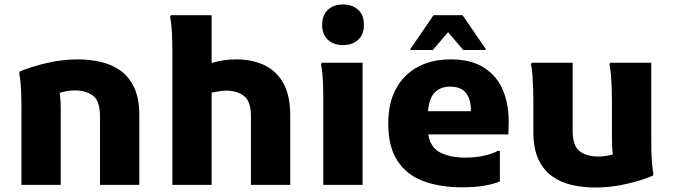

<svg xmlns="http://www.w3.org/2000/svg" viewBox="-20 -828 3013 860"><path d="M76 0V-338Q76 -358 75.5 -389.5Q75 -421 72.5 -451.5Q70 -482 66 -500L69 -508Q119 -529 188.5 -545.5Q258 -562 329 -562Q381 -562 430 -551Q479 -540 518.5 -512.5Q558 -485 581 -436Q604 -387 604 -312V0H428V-306Q428 -376 396.5 -399.5Q365 -423 316 -423Q297 -423 280 -420Q263 -417 247 -412Q252 -383 252 -340V0Z M752 0V-594Q752 -614 751.5 -644Q751 -674 748.5 -704Q746 -734 742 -752L745 -760H928V-546Q951 -553 978 -557.5Q1005 -562 1038 -562Q1110 -562 1164.5 -536Q1219 -510 1249.5 -455Q1280 -400 1280 -312V0H1104V-308Q1104 -373 1073.5 -397.5Q1043 -422 992 -422Q978 -422 960.5 -419Q943 -416 928 -413V0Z M1516 -626Q1475 -626 1449 -649.5Q1423 -673 1423 -717Q1423 -761 1449 -784.5Q1475 -808 1516 -808Q1558 -808 1584 -784.5Q1610 -761 1610 -717Q1610 -673 1584 -649.5Q1558 -626 1516 -626ZM1428 0V-380Q1428 -400 1427.5 -430.5Q1427 -461 1424.5 -491Q1422 -521 1418 -539L1421 -547H1604V0Z M2049 11Q1950 11 1875.5 -17Q1801 -45 1760 -108Q1719 -171 1719 -275Q1719 -365 1753 -429Q1787 -493 1850 -527.5Q1913 -562 1999 -562Q2092 -562 2151 -523Q2210 -484 2236 -416Q2262 -348 2258 -262L2257 -226H1898Q1908 -167 1952.5 -144.5Q1997 -122 2065 -122Q2111 -122 2149.5 -131Q2188 -140 2209 -152H2219V-15Q2189 -3 2147.5 4Q2106 11 2049 11ZM1996 -440Q1955 -440 1929 -415.5Q1903 -391 1897 -330H2089V-335Q2089 -385 2066.5 -412.5Q2044 -440 1996 -440ZM1818 -604V-608L1922 -760H2052L2156 -608V-604H2055L1987 -684L1919 -604Z M2646 12Q2593 12 2543.5 1Q2494 -10 2454.5 -37.5Q2415 -65 2392 -113.5Q2369 -162 2369 -238V-380Q2369 -400 2368 -430.5Q2367 -461 2365 -491Q2363 -521 2358 -539L2362 -547H2545V-243Q2545 -174 2576.5 -150.5Q2608 -127 2659 -127Q2677 -127 2693.5 -129.5Q2710 -132 2725 -136Q2721 -163 2721 -207V-380Q2721 -400 2720 -430.5Q2719 -461 2716.5 -491Q2714 -521 2710 -539L2713 -547H2897V-210Q2897 -190 2897.5 -159Q2898 -128 2900.5 -97.5Q2903 -67 2907 -49L2904 -41Q2855 -20 2785.5 -4Q2716 12 2646 12Z"/></svg>

Font: Kufam
Style: Bold
Weight: 700
Designer: Wael Morcos, Artur Schmal
Foundry: Original Type
Version: Version 1.300; ttfautohint (v1.8.3)